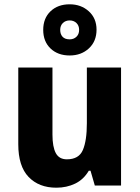

<svg xmlns="http://www.w3.org/2000/svg" viewBox="-20 -863 650 893"><path d="M543 -549V0H421L401 -69H393Q369 -28 329.5 -9Q290 10 242 10Q161 10 113 -40Q65 -90 65 -192V-549H224V-237Q224 -180 239.5 -151Q255 -122 291 -122Q347 -122 365.5 -165.5Q384 -209 384 -290V-549ZM304 -605Q249 -605 215 -637.5Q181 -670 181 -724Q181 -778 215 -810.5Q249 -843 304 -843Q357 -843 393 -810.5Q429 -778 429 -725Q429 -671 393.5 -638Q358 -605 304 -605ZM304 -680Q323 -680 335.5 -692Q348 -704 348 -724Q348 -744 335.5 -756Q323 -768 304 -768Q285 -768 272.5 -756Q260 -744 260 -724Q260 -704 271 -692Q282 -680 304 -680Z"/></svg>

Font: Noto Sans Malayalam SemiCondensed ExtraBold
Style: Regular
Weight: 800
Width: 4
Designer: Jelle Bosma - Monotype Design Team
Foundry: Monotype Imaging Inc.
Version: Version 2.104; ttfautohint (v1.8.4.7-5d5b)